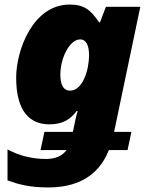

<svg xmlns="http://www.w3.org/2000/svg" viewBox="-20 -583 647 843"><path d="M191 240C308 240 409 199 458 76H540L557 -4H481L596 -553H445L419 -485H415C378 -540 349 -563 286 -563C124 -563 51 -362 51 -242C51 -90 114 -37 197 -37C260 -37 292 -63 317 -96H321C316 -80 312 -61 309 -47L300 -4H175L158 76H272C254 101 224 115 182 115C120 115 63 100 13 73V209C60 226 109 240 191 240ZM287 -185C259 -185 245 -210 245 -255C245 -329 286 -410 332 -410C359 -410 371 -382 371 -341C371 -277 344 -185 287 -185Z"/></svg>

Font: Noto Sans UI Black
Style: Italic
Weight: 900
Italic angle: -372°
Designer: Monotype Design Team
Foundry: Monotype Imaging Inc.
Version: Version 1.901